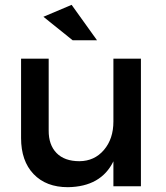

<svg xmlns="http://www.w3.org/2000/svg" viewBox="-20 -777 693 801"><path d="M161.1 -707 278.8 -756.8 384.8 -608.9H283.2ZM67.9 -201.2V-532.2H183.1V-232.9Q182.6 -172.9 215.8 -138.7Q249 -104.5 311.5 -104.5Q374 -105 413.6 -151.4Q453.1 -197.8 453.1 -270V-532.2H567.9V0H453.1V-104Q401.4 2 263.2 3.9Q172.4 3.9 120.1 -50.8Q67.9 -105.5 67.9 -201.2Z"/></svg>

Font: TruenoRg
Style: Book
Weight: 400
Designer: Julieta Ulanovsky
Foundry: Julieta Ulanovsky
Version: Version 3.001b